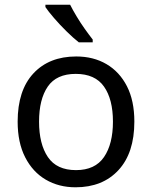

<svg xmlns="http://www.w3.org/2000/svg" viewBox="-20 -786 645 816"><path d="M551 -269Q551 -136 483.5 -63Q416 10 301 10Q230 10 174.5 -22.5Q119 -55 87 -117.5Q55 -180 55 -269Q55 -402 122 -474Q189 -546 304 -546Q377 -546 432.5 -513.5Q488 -481 519.5 -419.5Q551 -358 551 -269ZM146 -269Q146 -174 183.5 -118.5Q221 -63 303 -63Q384 -63 422 -118.5Q460 -174 460 -269Q460 -364 422 -418Q384 -472 302 -472Q220 -472 183 -418Q146 -364 146 -269ZM278 -766Q289 -744 305.5 -716.5Q322 -689 340.5 -663Q359 -637 374 -618V-606H315Q292 -624 263 -652.5Q234 -681 209.5 -709.5Q185 -738 173 -756V-766Z"/></svg>

Font: Noto Sans Old North Arabian
Style: Regular
Weight: 400
Designer: Monotype Design Team
Foundry: Monotype Imaging Inc.
Version: Version 2.001; ttfautohint (v1.8.4.7-5d5b)